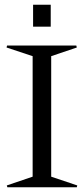

<svg xmlns="http://www.w3.org/2000/svg" viewBox="-20 -793 355 813"><path d="M8.8 -7.8 118.2 -44.9V-555.2L7.8 -591.8L9.8 -600.1H303.2L305.2 -591.8L196.8 -555.2V-44.9L307.1 -7.8L305.2 0H11.2ZM120.1 -680.2V-772.9H194.8V-680.2Z"/></svg>

Font: Halibut Cnd
Style: Regular
Weight: 400
Width: 3
Designer: Matteo Maggi
Foundry: Collletttivo
Version: Version 3.080 | FøM Fix